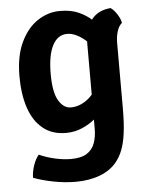

<svg xmlns="http://www.w3.org/2000/svg" viewBox="-53 -553 637 818"><g transform="rotate(-5 266.0 -144.5)"><path d="M493 -437Q479 -425.5 472 -402.8Q465 -380 465 -354V-74.5Q465 -10.5 459.2 32.2Q453.5 75 442.5 103Q431.5 131 415.5 151Q389 185 343 202.8Q297 220.5 238.5 220.5Q192 220.5 143.2 211Q94.5 201.5 58 187.5Q58 164 67.2 136Q76.5 108 91 91.5Q122.5 106 158.8 114Q195 122 226.5 122Q270 122 294.2 106.5Q318.5 91 328.2 63.8Q338 36.5 338 2.5V-363Q338 -418.5 365 -458.8Q392 -499 450 -504Q463.5 -495 476.8 -474.8Q490 -454.5 493 -437ZM38 -247.5Q38 -334.5 65.8 -393Q93.5 -451.5 138.2 -481Q183 -510.5 234 -510.5Q280.5 -510.5 313.5 -495.8Q346.5 -481 369.5 -459.5Q392.5 -438 407 -416.5L387 -308Q359.5 -356 323.8 -383.2Q288 -410.5 256 -410.5Q215.5 -410.5 193.5 -368.5Q171.5 -326.5 171.5 -246.5Q171.5 -167.5 192.8 -132.2Q214 -97 245 -97Q280 -97 312.5 -120.2Q345 -143.5 365.5 -184L384 -89.5Q369 -64 343.5 -41.5Q318 -19 285 -4.8Q252 9.5 215 9.5Q155.5 9.5 116 -23Q76.5 -55.5 57.2 -113.5Q38 -171.5 38 -247.5Z"/></g></svg>

Font: Signika SemiBold
Style: Regular
Weight: 600
Designer: Anna Giedry
Foundry: Anna Giedry
Version: Version 2.001